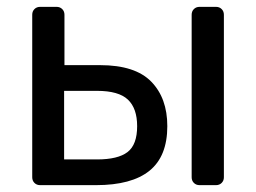

<svg xmlns="http://www.w3.org/2000/svg" viewBox="-20 -540 748 560"><path d="M97 0Q87 0 80.5 -6.5Q74 -13 74 -23V-497Q74 -507 80.5 -513.5Q87 -520 97 -520H145Q155 -520 161.5 -513.5Q168 -507 168 -497V-350H272Q374 -350 421 -302Q468 -254 468 -172Q468 -84 416 -42Q364 0 260 0ZM167 -75H263Q324 -75 352 -96.5Q380 -118 380 -172Q380 -224 353 -249.5Q326 -275 263 -275H167ZM562 0Q552 0 545.5 -6.5Q539 -13 539 -23V-497Q539 -507 545.5 -513.5Q552 -520 562 -520H610Q620 -520 626.5 -513.5Q633 -507 633 -497V-23Q633 -13 626.5 -6.5Q620 0 610 0Z"/></svg>

Font: DVN-Rubik
Style: Regular
Weight: 400
Designer: Hubert and Fischer
Foundry: Hubert & Fischer
Version: Version 2.102